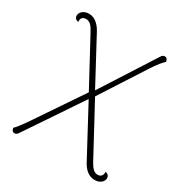

<svg xmlns="http://www.w3.org/2000/svg" viewBox="-166 -823 905 954"><g transform="rotate(30 287.0 -346.5)"><path d="M537 -55C540 -42 533 -23 510 -23C488 -23 474 -42 461 -65L305 -354L472 -613C493 -645 512 -668 525 -679C522 -694 516 -700 506 -700C499 -700 493 -696 488 -689L290 -380L152 -637C138 -663 113 -695 75 -695C44 -695 25 -676 25 -657C25 -644 33 -634 48 -633C45 -649 52 -665 75 -665C95 -665 109 -651 124 -623L268 -356L82 -81C55 -42 39 -23 31 -16C33 0 41 5 50 5C57 5 63 1 68 -6L284 -327L432 -51C447 -22 472 7 510 7C541 7 560 -12 560 -31C560 -44 552 -54 537 -55Z"/></g></svg>

Font: Arima Koshi Thin
Style: Regular
Weight: 250
Designer: Joana Correia and Natanael Gama
Foundry: NDISCOVER
Version: Version 1.019;PS 001.019;hotconv 1.0.88;makeotf.lib2.5.64775